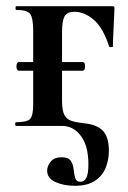

<svg xmlns="http://www.w3.org/2000/svg" viewBox="-20 -406 414 619"><path d="M221 193Q186 193 159 181Q132 169 132 144Q132 129 143.5 115Q155 101 179 101Q201 101 208.5 113Q216 125 217.5 140.5Q219 156 222.5 168Q226 180 239 180Q252 180 258.5 167Q265 154 265 124Q265 65 241 32.5Q217 0 181 0H32Q29 0 29 -6Q29 -12 32 -12Q67 -12 77 -22.5Q87 -33 87 -69V-305Q87 -349 77 -361.5Q67 -374 33 -374Q30 -374 30 -380Q30 -386 33 -386H340Q347 -386 348 -384.5Q349 -383 349 -377Q348 -347 346 -311.5Q344 -276 344 -256Q344 -254 338.5 -254Q333 -254 332 -256Q312 -317 282 -342.5Q252 -368 220 -368Q196 -368 188 -353Q180 -338 180 -303V-81Q180 -50 187.5 -35.5Q195 -21 211.5 -16Q228 -11 255 -8Q293 -4 312 16Q331 36 331 80Q331 110 320.5 135.5Q310 161 286 177Q262 193 221 193ZM41 -178Q36 -178 34 -185Q32 -192 34 -199Q36 -206 41 -206H246Q252 -206 253.5 -199Q255 -192 253.5 -185Q252 -178 246 -178Z"/></svg>

Font: Cormorant
Style: Bold
Weight: 700
Designer: Christian Thalmann (Catharsis Fonts)
Foundry: Catharsis Fonts
Version: Version 4.000